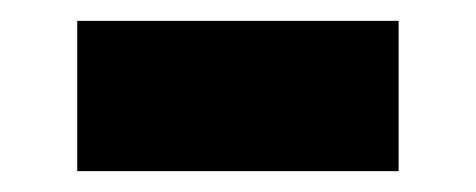

<svg xmlns="http://www.w3.org/2000/svg" viewBox="-20 -367 456 184"><path d="M54 -203V-347H362V-203Z"/></svg>

Font: Boldmen
Style: Bold
Weight: 700
Designer: Matt McInerney, Pablo Impallari, Rodrigo Fuenzalida
Foundry: LIVING CONCEPT
Version: Version 1.000